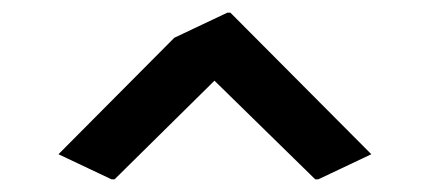

<svg xmlns="http://www.w3.org/2000/svg" viewBox="-20 -777 685 306"><path d="M73.2 -531.2 257.8 -716.8 342.3 -756.8H347.2L571.8 -531.2L487.3 -491.2H482.4L321.8 -648.4L162.6 -491.2H157.7Z"/></svg>

Font: Nova Round
Style: Book
Weight: 400
Version: Version 2.000